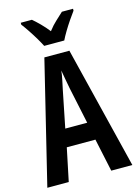

<svg xmlns="http://www.w3.org/2000/svg" viewBox="-137 -1010 771 1082"><g transform="rotate(-15 248.0 -468.5)"><path d="M373 0 332 -192H165L125 0H0L174 -714H320L496 0ZM267 -508Q260 -542 256 -567Q252 -592 247 -618Q245 -595 238.5 -564.5Q232 -534 227 -510L184 -296H312ZM190 -777Q180 -797 164 -824Q148 -851 130 -878Q112 -905 96 -926V-937H161Q179 -922 203 -898Q227 -874 248 -847Q271 -877 292.5 -896.5Q314 -916 336 -937H401V-926Q386 -906 368 -879.5Q350 -853 333.5 -825.5Q317 -798 307 -777Z"/></g></svg>

Font: Noto Sans Sinhala ExtraCondensed SemiBold
Style: Regular
Weight: 600
Width: 2
Designer: Jelle Bosma - Monotype Design Team
Foundry: Monotype Imaging Inc.
Version: Version 2.006; ttfautohint (v1.8.4.7-5d5b)